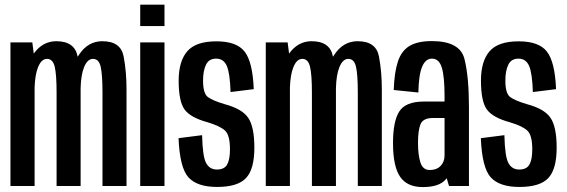

<svg xmlns="http://www.w3.org/2000/svg" viewBox="-20 -774 2360 799"><path d="M23.5 0V-597.5H114.5L120.5 -551Q157.5 -602.5 214 -602.5Q291 -602.5 303 -539Q303.5 -538.5 303.5 -538Q306 -542 308.5 -546Q346 -602.5 405.5 -602.5Q482.5 -602.5 494.5 -539.2Q506.5 -476 506.5 -402.5V0H406.5V-388.5Q406.5 -463 399 -496Q391.5 -529 367 -529Q343.5 -529 329.5 -493.5Q317 -462.5 315.5 -407.5Q315.5 -405 315.5 -402.5V0H215.5V-388.5Q215.5 -463 207.8 -496Q200 -529 175.5 -529Q152 -529 138 -493.5Q126 -463.5 124 -410.5V0Z M563.5 0V-597.5H664.5V0ZM563.5 -754.5H664.5V-665.5H563.5Z M883.5 4Q800.5 4 764.2 -36Q728 -76 723 -199L821 -211.5Q823 -122.5 837.8 -95.5Q852.5 -68.5 882.5 -68.5Q913.5 -68.5 925.2 -89.2Q937 -110 937 -152.5Q937 -210.5 917.2 -229.8Q897.5 -249 844.5 -265Q772.5 -284.5 748 -318.5Q723.5 -352.5 723.5 -438.5Q723.5 -519 759.2 -560.5Q795 -602 880.5 -602Q965 -602 998.2 -559Q1031.5 -516 1036 -403L939.5 -391Q937 -469.5 923.8 -499.8Q910.5 -530 879.5 -530Q849.5 -530 837.2 -504.5Q825 -479 825 -438.5Q825 -385 845.2 -370Q865.5 -355 916.5 -340Q987.5 -321 1013 -283.5Q1038.5 -246 1038.5 -159.5Q1038.5 -70 1003.8 -33Q969 4 883.5 4Z M1086 0V-597.5H1177L1183 -551Q1220 -602.5 1276.5 -602.5Q1353.5 -602.5 1365.5 -539Q1366 -538.5 1366 -538Q1368.5 -542 1371 -546Q1408.5 -602.5 1468 -602.5Q1545 -602.5 1557 -539.2Q1569 -476 1569 -402.5V0H1469V-388.5Q1469 -463 1461.5 -496Q1454 -529 1429.5 -529Q1406 -529 1392 -493.5Q1379.5 -462.5 1378 -407.5Q1378 -405 1378 -402.5V0H1278V-388.5Q1278 -463 1270.2 -496Q1262.5 -529 1238 -529Q1214.5 -529 1200.5 -493.5Q1188.5 -463.5 1186.5 -410.5V0Z M1848.5 0 1839 -32.5Q1837 -30 1835 -27.5Q1808 4.5 1739.5 4.5Q1674 4.5 1644.8 -38.8Q1615.5 -82 1615.5 -178.5Q1615.5 -269.5 1641.8 -310.5Q1668 -351.5 1745 -351.5H1830V-373.5Q1830 -456 1818.5 -493Q1807 -530 1777.5 -530Q1751 -530 1736.8 -496.5Q1722.5 -463 1721 -389L1618.5 -399.5Q1621 -473 1635.8 -517.8Q1650.5 -562.5 1684.2 -582.8Q1718 -603 1777 -603Q1894 -603 1912.8 -528.8Q1931.5 -454.5 1931.5 -328.5V0ZM1830 -127V-283H1782Q1741 -283 1730.2 -257.5Q1719.5 -232 1719.5 -180Q1719.5 -129.5 1729.5 -98Q1739.5 -66.5 1768.5 -66.5Q1797 -66.5 1813.5 -83.5Q1830 -100.5 1830 -127Z M2141.5 4Q2058.5 4 2022.2 -36Q1986 -76 1981 -199L2079 -211.5Q2081 -122.5 2095.8 -95.5Q2110.5 -68.5 2140.5 -68.5Q2171.5 -68.5 2183.2 -89.2Q2195 -110 2195 -152.5Q2195 -210.5 2175.2 -229.8Q2155.5 -249 2102.5 -265Q2030.5 -284.5 2006 -318.5Q1981.5 -352.5 1981.5 -438.5Q1981.5 -519 2017.2 -560.5Q2053 -602 2138.5 -602Q2223 -602 2256.2 -559Q2289.5 -516 2294 -403L2197.5 -391Q2195 -469.5 2181.8 -499.8Q2168.5 -530 2137.5 -530Q2107.5 -530 2095.2 -504.5Q2083 -479 2083 -438.5Q2083 -385 2103.2 -370Q2123.5 -355 2174.5 -340Q2245.5 -321 2271 -283.5Q2296.5 -246 2296.5 -159.5Q2296.5 -70 2261.8 -33Q2227 4 2141.5 4Z"/></svg>

Font: Anybody Condensed Medium
Style: Regular
Weight: 500
Width: 3
Designer: Tyler Finck
Foundry: Etcetera Type Company
Version: Version 1.010; ttfautohint (v1.8.3) -l 8 -r 50 -G 200 -x 14 